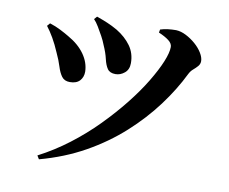

<svg xmlns="http://www.w3.org/2000/svg" viewBox="-82 -824 1164 974"><g transform="rotate(10 500.0 -337.0)"><path d="M166 28Q247 -14 320.5 -70Q394 -126 457.5 -190.5Q521 -255 573 -320.5Q625 -386 661.5 -446.5Q698 -507 717.5 -554.5Q737 -602 737 -631Q737 -649 717.5 -664Q698 -679 665 -693L668 -709Q686 -715 707 -717.5Q728 -720 749 -720Q774 -719 800.5 -705.5Q827 -692 850 -672Q873 -652 887 -629Q901 -606 901 -587Q901 -572 891 -560.5Q881 -549 868.5 -538.5Q856 -528 848 -512Q806 -426 743 -341.5Q680 -257 596 -181Q512 -105 407.5 -46.5Q303 12 177 46ZM263 -367Q235 -367 221 -386Q207 -405 197.5 -436Q188 -467 171 -503Q154 -543 136 -574Q118 -605 100 -628L113 -643Q142 -634 169.5 -620Q197 -606 215 -595Q270 -564 300 -521.5Q330 -479 331 -432Q331 -404 314 -385.5Q297 -367 263 -367ZM484 -447Q455 -447 442.5 -465Q430 -483 423 -514Q416 -545 399 -583Q392 -602 379.5 -625Q367 -648 354 -669.5Q341 -691 329 -703L342 -718Q373 -707 398 -696.5Q423 -686 451 -670Q497 -642 524.5 -604Q552 -566 552 -515Q552 -482 530.5 -464.5Q509 -447 484 -447Z"/></g></svg>

Font: Noto Serif SC ExtraLight ExtraBold
Style: Regular
Weight: 800
Version: Version 2.002-H1;hotconv 1.1.0;makeotfexe 2.6.0